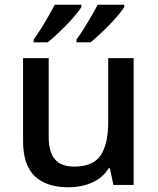

<svg xmlns="http://www.w3.org/2000/svg" viewBox="-20 -786 671 816"><path d="M548 -539V0H462L447 -71H442Q416 -29 370 -9.5Q324 10 272 10Q178 10 128 -37Q78 -84 78 -187V-539H187V-203Q187 -141 213 -109.5Q239 -78 295 -78Q377 -78 408.5 -127Q440 -176 440 -268V-539ZM508 -756Q500 -743 483.5 -723Q467 -703 445.5 -681Q424 -659 403 -639.5Q382 -620 365 -606H305V-618Q319 -637 335.5 -663Q352 -689 368 -716.5Q384 -744 395 -766H508ZM326 -756Q318 -743 301.5 -723Q285 -703 263.5 -681Q242 -659 221 -639.5Q200 -620 183 -606H123V-618Q137 -637 153.5 -663Q170 -689 185.5 -716.5Q201 -744 213 -766H326Z"/></svg>

Font: Noto Sans NKo Unjoined Medium
Style: Regular
Weight: 500
Designer: Monotype Design Team
Foundry: Monotype Imaging Inc.
Version: Version 2.004